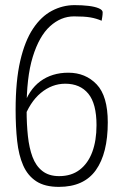

<svg xmlns="http://www.w3.org/2000/svg" viewBox="-20 -721 478 750"><path d="M210 9Q155 9 121.5 -13Q88 -35 70.5 -75Q53 -115 47 -170.5Q41 -226 41 -292Q41 -405 59 -483Q77 -561 109 -609Q141 -657 183 -679Q225 -701 271 -701Q301 -701 326 -698Q351 -695 366 -688.5Q381 -682 381 -673Q381 -664 379.5 -655Q378 -646 377 -640Q356 -649 333 -653Q310 -657 269 -657Q218 -657 175.5 -618.5Q133 -580 108 -499Q83 -418 84 -290Q84 -236 89 -189.5Q94 -143 107 -108Q120 -73 145.5 -53Q171 -33 211 -33Q259 -33 291.5 -58Q324 -83 340.5 -127.5Q357 -172 357 -232Q357 -316 325 -355Q293 -394 235 -394Q183 -394 139.5 -358Q96 -322 71 -252V-303Q92 -370 137.5 -403.5Q183 -437 247 -437Q314 -437 357.5 -391.5Q401 -346 401 -243Q401 -122 354.5 -56.5Q308 9 210 9Z"/></svg>

Font: Yanone Kaffeesatz ExtraLight Light
Style: Regular
Weight: 300
Version: Version 2.003